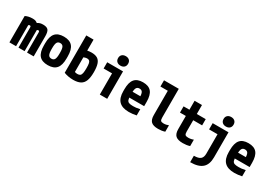

<svg xmlns="http://www.w3.org/2000/svg" viewBox="29 -1847 4442 3153"><g transform="rotate(30 2250.0 -270.0)"><path d="M20 0V-500Q49 -515 83 -522.5Q117 -530 157 -530Q190 -530 209.5 -523.5Q229 -517 250 -500Q276 -517 299 -523.5Q322 -530 355 -530Q426 -530 453 -497.5Q480 -465 480 -380V0H354V-382Q354 -392 352 -398Q350 -404 345.5 -407Q341 -410 333 -410Q326 -410 319.5 -407Q313 -404 308 -399V0H192V-382Q192 -392 190 -398Q188 -404 183.5 -407Q179 -410 171 -410Q157 -410 146 -399V0Z M750 10Q639 10 587 -50.5Q535 -111 535 -240V-280Q535 -409 587 -469.5Q639 -530 750 -530Q861 -530 913 -469.5Q965 -409 965 -280V-240Q965 -111 913 -50.5Q861 10 750 10ZM750 -112Q791 -112 808 -143Q825 -174 825 -250V-270Q825 -346 808 -377Q791 -408 750 -408Q709 -408 692 -377Q675 -346 675 -270V-250Q675 -174 692 -143Q709 -112 750 -112Z M1233 10Q1181 10 1135 1Q1089 -8 1056 -22V-730H1194V-72L1164 -135Q1196 -108 1246 -108Q1278 -108 1296 -122Q1314 -136 1321 -170.5Q1328 -205 1328 -267Q1328 -322 1322 -353Q1316 -384 1301 -397Q1286 -410 1260 -410Q1241 -410 1219 -403.5Q1197 -397 1163 -380L1124 -496Q1158 -514 1196 -522Q1234 -530 1274 -530Q1344 -530 1386 -504.5Q1428 -479 1447 -422Q1466 -365 1466 -270Q1466 -169 1443 -107.5Q1420 -46 1368.5 -18Q1317 10 1233 10Z M1734 0V-402H1574V-520H1874V0ZM1789.5 -580Q1746 -580 1720 -604Q1694 -628 1694 -670Q1694 -712.4 1720.1 -736.2Q1746.2 -760 1789 -760Q1833 -760 1858.5 -736.2Q1884 -712.4 1884 -670Q1884 -628 1858.5 -604Q1833 -580 1789.5 -580Z M2288 10Q2162 10 2101 -51.5Q2040 -113 2040 -240V-280Q2040 -409 2090.5 -469.5Q2141 -530 2250 -530Q2359 -530 2409.5 -469.5Q2460 -409 2460 -280V-199H2108V-309H2350L2326 -274Q2326 -351 2309 -381.5Q2292 -412 2251 -412Q2210 -412 2193 -381.5Q2176 -351 2176 -274V-246Q2176 -188 2185.5 -158.5Q2195 -129 2221.5 -118.5Q2248 -108 2300 -108Q2329 -108 2358 -111Q2387 -114 2430 -124V-6Q2397 1 2360 5.5Q2323 10 2288 10Z M2843 10Q2750 10 2710 -27.5Q2670 -65 2670 -153V-612H2530V-730H2810V-187Q2810 -143 2823.5 -127.5Q2837 -112 2877 -112Q2903 -112 2926.5 -117Q2950 -122 2970 -131V-9Q2939 1 2908 5.5Q2877 10 2843 10Z M3311 10Q3216.1 10 3174.5 -27.4Q3133 -64.8 3133 -153V-402H3022V-520H3133V-690H3273V-520H3442V-402H3273V-187.3Q3273 -143 3287.5 -127.5Q3302 -112 3343 -112Q3370 -112 3395.5 -117Q3421 -122 3442 -131V-9Q3410.4 1.1 3378.2 5.5Q3346 10 3311 10Z M3574 98Q3660 98 3697 67Q3734 36 3734 -34V-402H3574V-520H3874V-45Q3874 91 3801 155.5Q3728 220 3574 220ZM3789 -580Q3746 -580 3720 -604Q3694 -628 3694 -670Q3694 -712 3720 -736Q3746 -760 3789 -760Q3833 -760 3858.5 -736Q3884 -712 3884 -670Q3884 -628 3858.5 -604Q3833 -580 3789 -580Z M4288 10Q4162 10 4101 -51.5Q4040 -113 4040 -240V-280Q4040 -409 4090.5 -469.5Q4141 -530 4250 -530Q4359 -530 4409.5 -469.5Q4460 -409 4460 -280V-199H4108V-309H4350L4326 -274Q4326 -351 4309 -381.5Q4292 -412 4251 -412Q4210 -412 4193 -381.5Q4176 -351 4176 -274V-246Q4176 -188 4185.5 -158.5Q4195 -129 4221.5 -118.5Q4248 -108 4300 -108Q4329 -108 4358 -111Q4387 -114 4430 -124V-6Q4397 1 4360 5.5Q4323 10 4288 10Z"/></g></svg>

Font: M PLUS 1 Code
Style: Regular
Weight: 400
Designer: Coji Morishita
Foundry: UNDERFOREST DESIGN
Version: Version 1.005